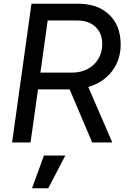

<svg xmlns="http://www.w3.org/2000/svg" viewBox="-20 -765 691 1031"><path d="M45 0 149 -745H401Q504 -745 566 -686.5Q628 -628 628 -526Q628 -443 581 -382Q534 -321 454 -298L583 0H475L354 -285H184L144 0ZM197 -375H366Q414 -375 450.5 -394.5Q487 -414 508 -448.5Q529 -483 529 -528Q529 -587 492.5 -621Q456 -655 395 -655H236ZM152 246 216 70H331L239 246Z"/></svg>

Font: Plus Jakarta Sans Medium
Style: Italic
Weight: 500
Italic angle: -8°
Designer: Gumpita Rahayu
Foundry: Tokotype
Version: Version 2.071; ttfautohint (v1.8.4.7-5d5b);gftools[0.9.29]